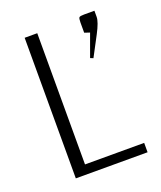

<svg xmlns="http://www.w3.org/2000/svg" viewBox="-99 -551 518 616"><g transform="rotate(-20 160.0 -242.5)"><path d="M240 -343 230 -347 258 -424 240 -430V-465Q240 -479 243 -482Q246 -485 260 -485H295V-464Q295 -447 276 -411ZM55 0V-480H98V-32H300V0Z"/></g></svg>

Font: Glametrix
Style: Light
Weight: 300
Designer: gluk
Foundry: gluk
Version: Version 0.40